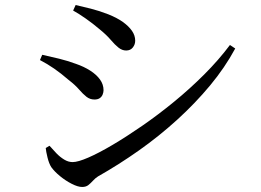

<svg xmlns="http://www.w3.org/2000/svg" viewBox="-20 -740 1040 764"><path d="M307 4Q290 4 265.5 -8.5Q241 -21 219 -39Q197 -57 184 -75Q175 -89 169 -113.5Q163 -138 162 -151L177 -160Q190 -145 204.5 -130Q219 -115 235.5 -105Q252 -95 269 -95Q290 -95 331.5 -113Q373 -131 428 -163.5Q483 -196 546 -239.5Q609 -283 672.5 -335Q736 -387 793 -444Q850 -501 895 -561L916 -547Q875 -471 816 -400Q757 -329 685 -263.5Q613 -198 533 -141.5Q453 -85 370 -38Q359 -31 350 -21Q341 -11 331.5 -3.5Q322 4 307 4ZM356 -344Q338 -344 324 -355Q310 -366 294.5 -384Q279 -402 253 -422Q223 -448 195.5 -467Q168 -486 139 -501L148 -522Q184 -514 215 -506.5Q246 -499 282 -486Q314 -475 339 -459Q364 -443 378 -423.5Q392 -404 392 -381Q392 -373 388.5 -364Q385 -355 377 -349.5Q369 -344 356 -344ZM482 -539Q466 -539 451.5 -550.5Q437 -562 420.5 -581.5Q404 -601 377 -623Q350 -646 321.5 -666Q293 -686 271 -698L281 -720Q308 -714 341.5 -705.5Q375 -697 411 -683Q446 -669 469 -652.5Q492 -636 505 -617.5Q518 -599 518 -578Q518 -563 508.5 -551Q499 -539 482 -539Z"/></svg>

Font: Noto Serif SC ExtraLight Medium
Style: Regular
Weight: 500
Version: Version 2.002-H1;hotconv 1.1.0;makeotfexe 2.6.0